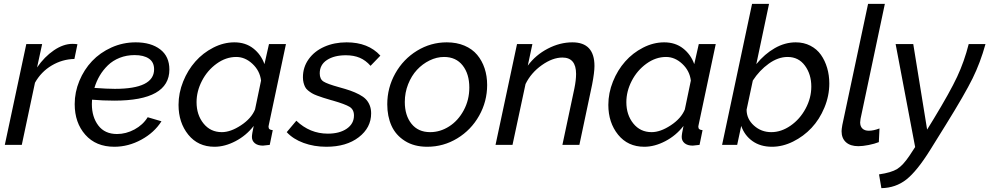

<svg xmlns="http://www.w3.org/2000/svg" viewBox="-20 -750 5122 994"><path d="M116.2 -522H198.2L171.9 -400.9Q210 -456.1 259 -489.5Q308.1 -522.9 355 -522.9Q369.1 -522.9 380.9 -521L365.2 -444.8Q302.2 -443.4 247.6 -410.9Q192.9 -378.4 161.1 -321.8L92.8 0H4.9Z M571.8 -229Q511.7 -229 456.5 -233.9Q455.6 -226.1 455.6 -210.9Q455.6 -144.5 489 -100.3Q522.5 -56.2 585.9 -56.2Q632.3 -56.2 676.3 -79.8Q720.2 -103.5 744.6 -143.1L815.9 -122.1Q778.8 -63.5 711.7 -26.9Q644.5 9.8 571.8 9.8Q476.6 9.8 421.6 -52.5Q366.7 -114.7 366.7 -210.9Q366.7 -272.9 390.9 -331.3Q415 -389.6 456.5 -433.6Q498 -477.5 557.1 -504.2Q616.2 -530.8 682.6 -530.8Q761.7 -530.8 809.3 -494.4Q856.9 -458 856.9 -390.1Q856.9 -229 571.8 -229ZM676.8 -464.8Q635.3 -464.8 599.6 -450.7Q564 -436.5 538.8 -412.1Q513.7 -387.7 496.3 -358.4Q479 -329.1 468.8 -294.9Q535.6 -290 574.7 -290Q777.8 -290 777.8 -391.1Q777.8 -428.2 751 -446.5Q724.1 -464.8 676.8 -464.8Z M904.3 -207Q904.3 -268.6 928.2 -327.9Q952.1 -387.2 991.5 -431.6Q1030.8 -476.1 1084.2 -503.4Q1137.7 -530.8 1193.4 -530.8Q1251 -530.8 1291.3 -499.3Q1331.5 -467.8 1349.1 -418L1372.6 -522H1460.4L1372.6 -107.9Q1370.1 -95.7 1370.1 -95.2Q1370.1 -85.4 1375.2 -81.3Q1380.4 -77.1 1392.1 -76.2L1376.5 0Q1346.2 3.9 1341.3 3.9Q1314.5 3.9 1299.3 -8.5Q1284.2 -21 1284.2 -41Q1284.2 -55.7 1293.5 -98.1Q1254.9 -48.3 1199.5 -19.3Q1144 9.8 1090.3 9.8Q1005.4 9.8 954.8 -52.7Q904.3 -115.2 904.3 -207ZM1300.3 -183.1 1331.5 -333Q1325.2 -383.8 1287.1 -419.4Q1249 -455.1 1203.1 -455.1Q1149.4 -455.1 1101.3 -420.2Q1053.2 -385.3 1025.4 -331.3Q997.6 -277.3 997.6 -221.2Q997.6 -155.3 1033.7 -110.6Q1069.8 -65.9 1128.4 -65.9Q1173.8 -65.9 1227.3 -101.1Q1280.8 -136.2 1300.3 -183.1Z M1464.4 -65.9 1514.2 -125Q1584 -58.1 1677.2 -58.1Q1737.8 -58.1 1775.1 -83.7Q1812.5 -109.4 1812.5 -151.9Q1812.5 -183.1 1789.6 -197Q1766.6 -210.9 1704.1 -229Q1696.8 -231 1693.4 -231.9Q1668.5 -239.3 1653.8 -243.9Q1639.2 -248.5 1621.6 -255.1Q1604 -261.7 1594.5 -267.6Q1585 -273.4 1574.7 -281.7Q1564.5 -290 1559.6 -299.8Q1554.7 -309.6 1551.5 -322Q1548.3 -334.5 1548.3 -350.1Q1548.3 -402.3 1578.1 -443.8Q1607.9 -485.4 1659.4 -508.1Q1710.9 -530.8 1774.4 -530.8Q1886.7 -530.8 1949.2 -461.9L1898.4 -409.2Q1873 -438 1842.3 -450.9Q1811.5 -463.9 1770.5 -463.9Q1710.4 -463.9 1672.9 -439.5Q1635.3 -415 1635.3 -370.1Q1635.3 -340.3 1654.8 -327.9Q1674.3 -315.4 1734.4 -298.8Q1770 -289.1 1793.7 -280.8Q1817.4 -272.5 1839.4 -261Q1861.3 -249.5 1874 -236.3Q1886.7 -223.1 1894 -204.8Q1901.4 -186.5 1901.4 -163.1Q1901.4 -88.9 1837.4 -39.6Q1773.4 9.8 1669.4 9.8Q1606 9.8 1551.8 -10Q1497.6 -29.8 1464.4 -65.9Z M1984.9 -210Q1984.9 -295.9 2026.4 -369.9Q2067.9 -443.8 2138.9 -487.3Q2210 -530.8 2293 -530.8Q2344.2 -530.8 2384.5 -513.7Q2424.8 -496.6 2450.2 -466.3Q2475.6 -436 2488.8 -396.2Q2502 -356.4 2502 -310.1Q2502 -224.6 2460.4 -150.9Q2418.9 -77.1 2347.4 -33.7Q2275.9 9.8 2191.9 9.8Q2124 9.8 2076.4 -20.3Q2028.8 -50.3 2006.8 -99.1Q1984.9 -147.9 1984.9 -210ZM2409.7 -296.9Q2409.7 -367.2 2375.2 -411.1Q2340.8 -455.1 2278.8 -455.1Q2240.7 -455.1 2203.9 -437Q2167 -418.9 2138.7 -388.4Q2110.4 -357.9 2093 -314.2Q2075.7 -270.5 2075.7 -222.2Q2075.7 -152.3 2110.4 -109.1Q2145 -65.9 2207 -65.9Q2258.8 -65.9 2305.2 -95.5Q2351.6 -125 2380.6 -178.7Q2409.7 -232.4 2409.7 -296.9Z M2656.7 -522H2736.3L2712.4 -410.2Q2752.9 -465.3 2815.7 -498Q2878.4 -530.8 2943.4 -530.8Q3057.6 -530.8 3057.6 -408.2Q3057.6 -375 3045.4 -312L2979.5 0H2891.6L2953.6 -292Q2962.4 -335 2962.4 -367.2Q2962.4 -452.1 2891.6 -452.1Q2840.8 -452.1 2785.2 -412.8Q2729.5 -373.5 2700.7 -314.9L2633.3 0H2545.4Z M3129.4 -207Q3129.4 -268.6 3153.3 -327.9Q3177.2 -387.2 3216.6 -431.6Q3255.9 -476.1 3309.3 -503.4Q3362.8 -530.8 3418.5 -530.8Q3476.1 -530.8 3516.4 -499.3Q3556.6 -467.8 3574.2 -418L3597.7 -522H3685.5L3597.7 -107.9Q3595.2 -95.7 3595.2 -95.2Q3595.2 -85.4 3600.3 -81.3Q3605.5 -77.1 3617.2 -76.2L3601.6 0Q3571.3 3.9 3566.4 3.9Q3539.6 3.9 3524.4 -8.5Q3509.3 -21 3509.3 -41Q3509.3 -55.7 3518.6 -98.1Q3480 -48.3 3424.6 -19.3Q3369.1 9.8 3315.4 9.8Q3230.5 9.8 3179.9 -52.7Q3129.4 -115.2 3129.4 -207ZM3525.4 -183.1 3556.6 -333Q3550.3 -383.8 3512.2 -419.4Q3474.1 -455.1 3428.2 -455.1Q3374.5 -455.1 3326.4 -420.2Q3278.3 -385.3 3250.5 -331.3Q3222.7 -277.3 3222.7 -221.2Q3222.7 -155.3 3258.8 -110.6Q3294.9 -65.9 3353.5 -65.9Q3398.9 -65.9 3452.4 -101.1Q3505.9 -136.2 3525.4 -183.1Z M3817.4 -98.1 3796.4 0H3718.3L3873.5 -730H3961.4L3895.5 -418Q3938.5 -470.7 3991 -500.7Q4043.5 -530.8 4099.6 -530.8Q4141.6 -530.8 4175.3 -513.4Q4209 -496.1 4230 -466.3Q4251 -436.5 4262.2 -398.4Q4273.4 -360.4 4273.4 -317.9Q4273.4 -253.9 4248 -192.9Q4222.7 -131.8 4181.4 -87.9Q4140.1 -43.9 4085.9 -17.1Q4031.7 9.8 3976.6 9.8Q3917 9.8 3875.7 -19.5Q3834.5 -48.8 3817.4 -98.1ZM4180.2 -301.8Q4180.2 -365.2 4147.2 -410.2Q4114.3 -455.1 4057.6 -455.1Q4008.3 -455.1 3960 -420.4Q3911.6 -385.7 3877.4 -333L3845.2 -182.1Q3845.2 -134.3 3883.1 -100.1Q3920.9 -65.9 3973.1 -65.9Q4024.4 -65.9 4072.8 -99.4Q4121.1 -132.8 4150.6 -187.7Q4180.2 -242.7 4180.2 -301.8Z M4336.9 -70.8Q4336.9 -80.6 4340.8 -103L4474.1 -730H4561L4435.1 -134.8Q4433.1 -121.1 4433.1 -116.2Q4433.1 -95.7 4444.8 -84.5Q4456.5 -73.2 4478 -73.2Q4502.4 -73.2 4533.2 -85L4529.8 -14.2Q4507.8 -5.4 4477.1 0.7Q4446.3 6.8 4423.8 6.8Q4382.3 6.8 4359.6 -13.7Q4336.9 -34.2 4336.9 -70.8Z M4530.8 152.8Q4594.2 143.6 4624.5 125Q4654.8 106.4 4689 55.2L4717.8 11.2L4616.7 -522H4708L4779.8 -79.1L4814 -134.8Q4897.9 -272.9 4935.1 -352.3Q4972.2 -431.6 4995.1 -522H5082Q5055.2 -425.3 5015.1 -344Q4975.1 -262.7 4876 -103L4795.9 25.9Q4727.5 135.7 4672.4 179.2Q4617.2 222.7 4543 224.1Z"/></svg>

Font: Rawline Medium
Style: Italic
Weight: 500
Italic angle: -12°
Designer: Matt McInerney, Pablo Impallari, Rodrigo Fuenzalida
Foundry: Matt McInerney, Pablo Impallari, Rodrigo Fuenzalida
Version: Version 4.020;PS 004.020;hotconv 1.0.88;makeotf.lib2.5.64775